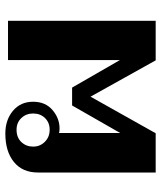

<svg xmlns="http://www.w3.org/2000/svg" viewBox="38 -641 603 719"><g transform="rotate(-90 339.5 -281.5)"><path d="M53 -441Q53 -499 92.5 -531Q132 -563 199 -563Q250 -563 284 -534.5Q318 -506 318 -459Q318 -413 287 -386.5Q256 -360 218 -360Q206 -360 201 -362V-133L304 -313H371L474 -134V-553H621V0H473L337 -244L200 0H53ZM274 -459Q274 -485 257 -503Q240 -521 213 -521Q184 -521 167 -503Q150 -485 150 -459Q150 -433 168 -415Q186 -397 213 -397Q240 -397 257 -414.5Q274 -432 274 -459Z"/></g></svg>

Font: Taviraj DemiBold
Style: Regular
Weight: 600
Designer: Katatrad Team
Foundry: CadsonDemak
Version: Version 1.030